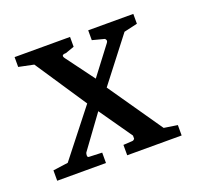

<svg xmlns="http://www.w3.org/2000/svg" viewBox="-69 -390 479 464"><g transform="rotate(-20 170.0 -158.0)"><path d="M185.3 -26.7 208 -28Q212 -28 214.7 -32V-40L156 -124L94.7 -40Q93.3 -37.3 93.3 -32.7Q93.3 -28 97.3 -28L130.7 -26.7V0H5.3V-26.7L44 -32L137.3 -150.7L49.3 -282.7L10.7 -290.7V-316H153.3V-290.7L130.7 -282.7Q116 -282.7 124 -272L177.3 -200L232 -272Q236 -277.3 232 -281.3Q232 -282.7 230.7 -282.7L200 -290.7V-316H316V-290.7L281.3 -282.7L194.7 -170.7L290.7 -32L325.3 -26.7V0H185.3Z"/></g></svg>

Font: Peddana
Style: Regular
Weight: 400
Designer: Appaji Ambarisha Darbha
Foundry: Appaji Ambarisha Darbha
Version: Version 1.0.4; ttfautohint (v1.2.25-373a) -l 7 -r 28 -G 50 -